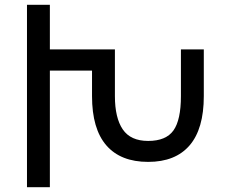

<svg xmlns="http://www.w3.org/2000/svg" viewBox="-20 -777 940 797"><path d="M826 -572V-378Q826 -242 767 -173.5Q708 -105 595 -105Q481 -105 421.5 -173.5Q362 -242 362 -378V-484H187V0H92V-757H187V-572H457V-378Q457 -288 489.5 -240Q522 -192 595 -192Q669 -192 700 -235.5Q731 -279 731 -378V-572Z"/></svg>

Font: Montserrat arm2
Style: Regular
Weight: 400
Designer: Julieta Ulanovsky
Foundry: Julieta Ulanovsky
Version: Version 6.000